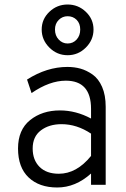

<svg xmlns="http://www.w3.org/2000/svg" viewBox="-20 -820 559 852"><path d="M361 -609Q327 -575 280 -575Q233 -575 199 -609Q165 -643 165 -689Q165 -735 199 -767.5Q233 -800 280 -800Q327 -800 361 -767.5Q395 -735 395 -689Q395 -643 361 -609ZM280 -627Q304 -627 320 -644.5Q336 -662 336 -689Q336 -716 320 -732Q304 -748 280 -748Q257 -748 240.5 -731.5Q224 -715 224 -689Q224 -662 240.5 -644.5Q257 -627 280 -627ZM384 0V-50Q315 12 234 12Q154 12 107 -32.5Q60 -77 60 -161Q60 -244 113.5 -287Q167 -330 246 -330Q317 -330 384 -294V-337Q384 -462 272 -462Q200 -462 120 -407L100 -467Q188 -523 279 -523Q310 -523 337 -515.5Q364 -508 390.5 -489.5Q417 -471 433 -434.5Q449 -398 449 -346V0ZM241 -49Q320 -49 384 -128V-227Q321 -269 253 -269Q198 -269 161.5 -241.5Q125 -214 125 -161Q125 -110 155.5 -79.5Q186 -49 241 -49Z"/></svg>

Font: Overpass Light
Style: Regular
Weight: 300
Designer: Delve Withrington, Thomas Jockin
Foundry: Delve Fonts
Version: Version 3.000;DELV;Overpass